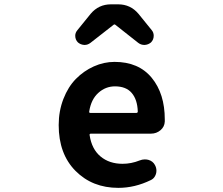

<svg xmlns="http://www.w3.org/2000/svg" viewBox="-20 -863 1040 896"><path d="M532.2 13.7Q411.1 13.7 332.5 -65.4Q253.9 -144.5 253.9 -279.3Q253.9 -344.7 275.9 -401.4Q297.9 -458 334.5 -495.1Q371.1 -532.2 418 -553.2Q464.8 -574.2 514.6 -574.2Q627 -574.2 688 -500Q749 -425.8 749 -305.7Q749 -300.8 749 -295.9Q748 -271.5 729 -255.4Q710 -239.3 684.6 -239.3H404.3Q396.5 -239.3 398.4 -231.4Q408.2 -167 449.2 -132.8Q490.2 -98.6 551.8 -98.6Q592.8 -98.6 631.8 -114.3Q643.6 -119.1 655.3 -119.1Q664.1 -119.1 671.9 -117.2Q693.4 -111.3 703.1 -92.8Q710 -80.1 710 -66.4Q710 -52.7 703.1 -40.5Q696.3 -28.3 683.6 -22.5Q609.4 13.7 532.2 13.7ZM396.5 -343.8Q394.5 -335.9 402.3 -335.9H615.2Q623 -335.9 623 -342.8Q621.1 -398.4 594.7 -429.2Q568.4 -460 516.6 -460Q472.7 -460 439 -429.7Q405.3 -399.4 396.5 -343.8ZM343.8 -665Q331.1 -677.7 331.1 -696.3Q331.1 -710 340.8 -721.7L403.3 -798.8Q440.4 -842.8 498 -842.8H531.2Q588.9 -842.8 626 -798.8L688.5 -721.7Q697.3 -710.9 697.3 -696.3Q697.3 -677.7 684.6 -665Q671.9 -654.3 655.3 -653.3Q654.3 -653.3 653.3 -653.3Q637.7 -653.3 625 -663.1L518.6 -747.1Q516.6 -749 514.2 -749Q511.7 -749 509.8 -747.1L402.3 -663.1Q389.6 -653.3 375 -653.3Q374 -653.3 373 -653.3Q356.4 -654.3 343.8 -665Z"/></svg>

Font: Gen Jyuu Gothic Monospace Bold
Style: Bold
Weight: 700
Designer: [Source Han Sans]
Ryoko NISHIZUKA  (kana & ideographs); Paul D. Hunt (Latin, Greek & Cyrillic); Wenlong ZHANG  (bopomofo
Version: Version 1.002.20150607